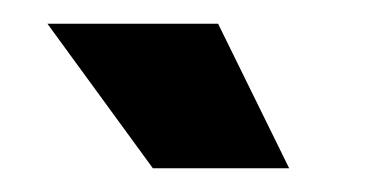

<svg xmlns="http://www.w3.org/2000/svg" viewBox="-20 -715 323 162"><path d="M109 -573 20 -695H164L224 -573Z"/></svg>

Font: Bricolage Grotesque 96pt SemiBold
Style: Regular
Weight: 600
Designer: Mathieu Triay
Foundry: Atelier Triay
Version: Version 1.001; ttfautohint (v1.8.4.7-5d5b);gftools[0.9.33.de